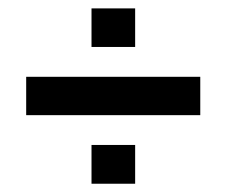

<svg xmlns="http://www.w3.org/2000/svg" viewBox="-20 -592 545 462"><path d="M43 -314.9V-407.2H461.9V-314.9ZM200.2 -149.9V-243.2H305.2V-149.9ZM200.2 -479V-571.8H305.2V-479Z"/></svg>

Font: Lumene Sans Condensed
Style: Bold
Weight: 600
Width: 3
Designer: Deni Anggara
Version: Version 1.003;Glyphs 3.1.2 (3151)